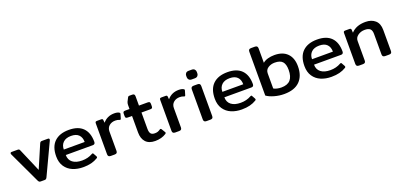

<svg xmlns="http://www.w3.org/2000/svg" viewBox="9 -1555 5072 2445"><g transform="rotate(-20 2545.0 -332.5)"><path d="M243 -25 42 -452Q39 -458 39 -464Q39 -471 43.5 -475.5Q48 -480 56 -480H139Q152 -480 158 -475.5Q164 -471 169 -459L303 -147L437 -459Q442 -470 448.5 -475Q455 -480 468 -480H551Q559 -480 563.5 -475.5Q568 -471 568 -464Q568 -458 565 -452L364 -25Q357 -11 350 -5.5Q343 0 329 0H278Q264 0 257 -5.5Q250 -11 243 -25Z M571 -232Q571 -361 640 -428Q709 -495 836 -495Q962 -495 1026.5 -430Q1091 -365 1091 -242Q1091 -207 1059 -207H692Q692 -141 738 -105.5Q784 -70 866 -70Q945 -70 1008 -106Q1015 -110 1019 -110Q1026 -110 1030 -101L1054 -58Q1057 -52 1057 -47Q1057 -40 1048 -34Q1007 -9 959.5 3Q912 15 850 15Q772 15 709 -11.5Q646 -38 608.5 -93.5Q571 -149 571 -232ZM975 -281Q975 -343 940.5 -378Q906 -413 837 -413Q767 -413 729.5 -377Q692 -341 692 -281Z M1189 -36V-453Q1189 -468 1194 -474Q1199 -480 1215 -480H1272Q1283 -480 1288 -475.5Q1293 -471 1294 -460L1297 -424Q1356 -495 1452 -495Q1496 -495 1519 -480Q1525 -476 1526.5 -471.5Q1528 -467 1526 -461L1508 -401Q1505 -391 1497 -391L1489 -393Q1465 -404 1434 -404Q1383 -404 1350 -375.5Q1317 -347 1317 -298V-36Q1317 -18 1308.5 -9Q1300 0 1279 0H1227Q1207 0 1198 -9Q1189 -18 1189 -36Z M1655 -162V-386H1598Q1578 -386 1571.5 -393Q1565 -400 1565 -419V-446Q1565 -465 1571.5 -472.5Q1578 -480 1598 -480H1655V-535Q1655 -556 1662.5 -574.5Q1670 -593 1686 -621Q1692 -633 1697.5 -636.5Q1703 -640 1717 -640H1750Q1768 -640 1775.5 -631.5Q1783 -623 1783 -606V-480H1901Q1921 -480 1927.5 -472.5Q1934 -465 1934 -446V-419Q1934 -400 1927.5 -393Q1921 -386 1901 -386H1783V-166Q1783 -120 1799 -99.5Q1815 -79 1854 -79Q1877 -79 1893 -84.5Q1909 -90 1928 -103Q1933 -107 1939 -107Q1945 -107 1951 -98L1980 -50Q1984 -45 1984 -39Q1984 -32 1974 -25Q1912 15 1826 15Q1741 15 1698 -32Q1655 -79 1655 -162Z M2062 -36V-453Q2062 -468 2067 -474Q2072 -480 2088 -480H2145Q2156 -480 2161 -475.5Q2166 -471 2167 -460L2170 -424Q2229 -495 2325 -495Q2369 -495 2392 -480Q2398 -476 2399.5 -471.5Q2401 -467 2399 -461L2381 -401Q2378 -391 2370 -391L2362 -393Q2338 -404 2307 -404Q2256 -404 2223 -375.5Q2190 -347 2190 -298V-36Q2190 -18 2181.5 -9Q2173 0 2152 0H2100Q2080 0 2071 -9Q2062 -18 2062 -36Z M2478 -611V-632Q2478 -652 2491 -666Q2504 -680 2528 -680H2571Q2595 -680 2608.5 -666Q2622 -652 2622 -632V-611Q2622 -591 2608.5 -577Q2595 -563 2571 -563H2528Q2504 -563 2491 -577Q2478 -591 2478 -611ZM2486 -36V-443Q2486 -462 2495 -471Q2504 -480 2524 -480H2576Q2596 -480 2605 -471Q2614 -462 2614 -443V-36Q2614 -18 2605.5 -9Q2597 0 2576 0H2524Q2504 0 2495 -9Q2486 -18 2486 -36Z M2720 -232Q2720 -361 2789 -428Q2858 -495 2985 -495Q3111 -495 3175.5 -430Q3240 -365 3240 -242Q3240 -207 3208 -207H2841Q2841 -141 2887 -105.5Q2933 -70 3015 -70Q3094 -70 3157 -106Q3164 -110 3168 -110Q3175 -110 3179 -101L3203 -58Q3206 -52 3206 -47Q3206 -40 3197 -34Q3156 -9 3108.5 3Q3061 15 2999 15Q2921 15 2858 -11.5Q2795 -38 2757.5 -93.5Q2720 -149 2720 -232ZM3124 -281Q3124 -343 3089.5 -378Q3055 -413 2986 -413Q2916 -413 2878.5 -377Q2841 -341 2841 -281Z M3338 -50V-643Q3338 -662 3346.5 -671Q3355 -680 3375 -680H3426Q3446 -680 3455 -671Q3464 -662 3464 -643V-448Q3490 -471 3532 -483Q3574 -495 3622 -495Q3735 -495 3796 -433Q3857 -371 3857 -259Q3857 -129 3785.5 -57Q3714 15 3574 15Q3506 15 3441 -3.5Q3376 -22 3338 -50ZM3730 -256Q3730 -332 3698.5 -367.5Q3667 -403 3593 -403Q3542 -403 3503 -377.5Q3464 -352 3464 -303V-100Q3481 -89 3510 -82.5Q3539 -76 3568 -76Q3651 -76 3690.5 -120.5Q3730 -165 3730 -256Z M3935 -232Q3935 -361 4004 -428Q4073 -495 4200 -495Q4326 -495 4390.5 -430Q4455 -365 4455 -242Q4455 -207 4423 -207H4056Q4056 -141 4102 -105.5Q4148 -70 4230 -70Q4309 -70 4372 -106Q4379 -110 4383 -110Q4390 -110 4394 -101L4418 -58Q4421 -52 4421 -47Q4421 -40 4412 -34Q4371 -9 4323.5 3Q4276 15 4214 15Q4136 15 4073 -11.5Q4010 -38 3972.5 -93.5Q3935 -149 3935 -232ZM4339 -281Q4339 -343 4304.5 -378Q4270 -413 4201 -413Q4131 -413 4093.5 -377Q4056 -341 4056 -281Z M4553 -36V-453Q4553 -468 4558 -474Q4563 -480 4579 -480H4636Q4658 -480 4659 -460L4661 -420Q4729 -495 4856 -495Q4937 -495 4986.5 -451.5Q5036 -408 5036 -321V-36Q5036 -18 5027.5 -9Q5019 0 4999 0H4946Q4926 0 4917 -9Q4908 -18 4908 -36V-313Q4908 -362 4885.5 -382.5Q4863 -403 4813 -403Q4760 -403 4720.5 -374.5Q4681 -346 4681 -301V-36Q4681 -18 4672.5 -9Q4664 0 4643 0H4591Q4571 0 4562 -9Q4553 -18 4553 -36Z"/></g></svg>

Font: Mitr
Style: Regular
Weight: 400
Designer: Thanarat Vachiruckul
Foundry: Cadson Demak
Version: Version 1.002